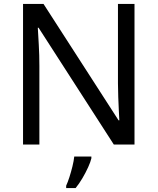

<svg xmlns="http://www.w3.org/2000/svg" viewBox="-20 -734 800 975"><path d="M663 0H558L176 -593H172Q174 -558 177 -506Q180 -454 180 -399V0H97V-714H201L582 -123H586Q585 -139 583.5 -171Q582 -203 580.5 -241Q579 -279 579 -311V-714H663ZM444 70Q440 88 427.5 115.5Q415 143 398.5 171Q382 199 364 221H316V209Q324 192 332.5 165.5Q341 139 348 110.5Q355 82 357 61H444Z"/></svg>

Font: Noto Naskh Arabic
Style: Regular
Weight: 400
Designer: Monotype Design Team, David Williams, Mohamad Dakak and Nizar Qandah
Foundry: Monotype Imaging Inc.
Version: Version 2.013